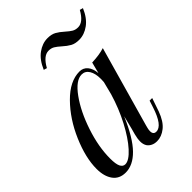

<svg xmlns="http://www.w3.org/2000/svg" viewBox="-224 -876 998 998"><g transform="rotate(-45 275.0 -377.0)"><path d="M455 -163H474L449 -90Q429 -35 398 -10.5Q367 14 334 14Q315 14 301 7Q287 0 279 -12Q270 -27 270 -47Q270 -68 277 -94Q284 -120 286 -127L304 -199Q256 -87 206.5 -36.5Q157 14 103 14Q57 14 33 -19Q9 -52 9 -107Q9 -188 52 -288Q95 -388 164 -458Q233 -528 304 -528Q331 -528 348 -508Q365 -488 368 -452L384 -514Q439 -516 476 -528L351 -86Q350 -82 347 -70.5Q344 -59 344 -49Q344 -24 366 -24Q410 -24 443 -126ZM337 -328 355 -399Q356 -407 356 -421Q356 -462 341.5 -485.5Q327 -509 301 -509Q258 -509 210 -442.5Q162 -376 129.5 -278.5Q97 -181 97 -95Q97 -54 106 -36Q115 -18 132 -18Q160 -18 199 -61Q238 -104 275.5 -175.5Q313 -247 337 -328ZM397 -728Q416 -711 429.5 -703Q443 -695 462 -695Q500 -695 532 -753L550 -748Q528 -696 493 -670.5Q458 -645 420 -645Q391 -645 372 -655.5Q353 -666 332 -685Q313 -702 299.5 -710Q286 -718 267 -718Q229 -718 197 -660L179 -665Q201 -717 236 -742.5Q271 -768 309 -768Q338 -768 357 -757.5Q376 -747 397 -728Z"/></g></svg>

Font: Playfair Display
Style: Italic
Weight: 400
Italic angle: -14°
Designer: Claus Eggers Sørensen
Foundry: Claus Eggers Sørensen
Version: Version 1.200; ttfautohint (v1.6)